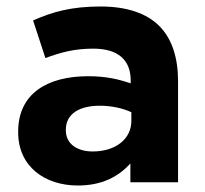

<svg xmlns="http://www.w3.org/2000/svg" viewBox="-20 -562 632 592"><path d="M220 10C294 10 345 -17 382 -58V0H529V-311C529 -383 511 -442 471 -482C433 -520 373 -542 290 -542C199 -542 141 -525 82 -499L120 -383C169 -401 210 -412 268 -412C344 -412 383 -377 383 -314V-305C345 -318 306 -327 252 -327C125 -327 36 -273 36 -156V-154C36 -48 119 10 220 10ZM266 -95C217 -95 183 -119 183 -160V-162C183 -210 223 -236 288 -236C325 -236 359 -228 385 -216V-189C385 -134 337 -95 266 -95Z"/></svg>

Font: Mission
Style: Bold
Weight: 700
Version: Version 1.000;FEAKit 1.0